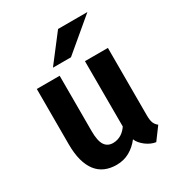

<svg xmlns="http://www.w3.org/2000/svg" viewBox="-182 -877 932 1005"><g transform="rotate(-30 284.0 -374.0)"><path d="M370.1 -63Q343.8 -28.8 308.8 -9.3Q273.9 10.3 230 10.3Q191.4 10.3 160.9 -2.9Q130.4 -16.1 109.4 -43.2Q88.4 -70.3 77.1 -111.6Q65.9 -152.8 65.9 -209.5V-543H204.1V-208.5Q204.1 -149.9 220.9 -124Q237.8 -98.1 271 -98.1Q285.6 -98.1 298.6 -102.1Q311.5 -106 322.3 -112.8Q333 -119.6 341.8 -128.7Q350.6 -137.7 357.4 -147.9L356.9 -543H495.6V-136.7Q495.6 -121.1 497.1 -110.1Q498.5 -99.1 501.7 -90.8Q504.9 -82.5 510 -75.9Q515.1 -69.3 522.9 -63L468.3 10.7Q453.6 8.8 438.2 2Q422.9 -4.9 409.4 -15.1Q396 -25.4 385.5 -37.6Q375 -49.8 370.1 -63ZM194.8 -597.2 319.3 -759.3H496.6L303.7 -597.2Z"/></g></svg>

Font: Ufes Sans
Style: Bold
Weight: 700
Designer: Ricardo Esteves & Filipe Motta
Foundry: ProDesignUfes - Ricardo Esteves, Filipe Motta (This is a derivative work, based on Roboto family, by Christian Robertson
Version: Version 2.0